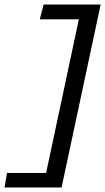

<svg xmlns="http://www.w3.org/2000/svg" viewBox="-49 -726 463 845"><path d="M-29 99 -18 35H154L298 -641H126L143 -706H394L222 99Z"/></svg>

Font: Kanit Light
Style: Italic
Weight: 300
Italic angle: -12°
Designer: Katatrad Team
Foundry: CadsonDemak
Version: Version 2.000; ttfautohint (v1.8.3)